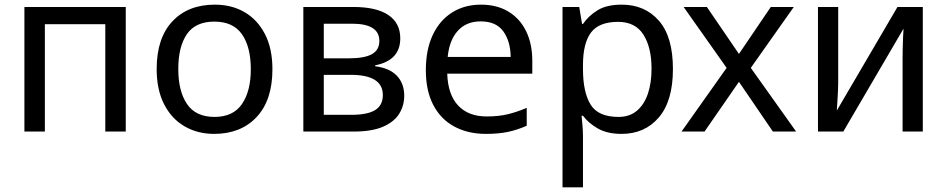

<svg xmlns="http://www.w3.org/2000/svg" viewBox="-20 -566 4075 826"><path d="M85 0V-536H521V0H433V-462H173V0Z M901 10Q830 10 774 -22.5Q718 -55 686 -117.5Q654 -180 654 -269Q654 -402 721.5 -474Q789 -546 904 -546Q977 -546 1032.5 -513.5Q1088 -481 1120 -419Q1152 -357 1152 -268Q1152 -135 1084 -62.5Q1016 10 901 10ZM903 -63Q983 -63 1021 -118.5Q1059 -174 1059 -268Q1059 -364 1021 -418.5Q983 -473 902 -473Q821 -473 784 -419Q747 -365 747 -269Q747 -174 784.5 -118.5Q822 -63 903 -63Z M1285 0V-536H1500Q1599 -536 1650.5 -501.5Q1702 -467 1702 -401Q1702 -306 1594 -285V-281Q1656 -273 1687.5 -240Q1719 -207 1719 -154Q1719 -111 1697 -76Q1675 -41 1627 -20.5Q1579 0 1501 0ZM1373 -315H1479Q1548 -315 1580 -333Q1612 -351 1612 -390Q1612 -464 1495 -464H1373ZM1373 -72H1491Q1561 -72 1594 -92.5Q1627 -113 1627 -157Q1627 -244 1489 -244H1373Z M2070 10Q1994 10 1935.5 -21Q1877 -52 1844.5 -113.5Q1812 -175 1812 -264Q1812 -352 1841.5 -415Q1871 -478 1924.5 -512Q1978 -546 2049 -546Q2118 -546 2167.5 -516Q2217 -486 2243.5 -431.5Q2270 -377 2270 -304V-249H1904Q1907 -159 1951 -112Q1995 -65 2074 -65Q2125 -65 2164.5 -74.5Q2204 -84 2246 -102V-25Q2205 -7 2165 1.5Q2125 10 2070 10ZM1906 -321H2177Q2176 -389 2145 -431.5Q2114 -474 2048 -474Q1986 -474 1949.5 -433.5Q1913 -393 1906 -321Z M2400 240V-536H2472L2484 -463H2488Q2512 -498 2551 -522Q2590 -546 2655 -546Q2754 -546 2814.5 -477Q2875 -408 2875 -269Q2875 -132 2814.5 -61Q2754 10 2654 10Q2592 10 2551.5 -13.5Q2511 -37 2488 -68H2482Q2484 -51 2486 -25Q2488 1 2488 20V240ZM2641 -63Q2689 -63 2720.5 -90Q2752 -117 2767.5 -163.5Q2783 -210 2783 -270Q2783 -362 2748 -417Q2713 -472 2639 -472Q2557 -472 2522.5 -426Q2488 -380 2488 -286V-269Q2488 -170 2520.5 -116.5Q2553 -63 2641 -63Z M2912 0 3106 -274 2921 -536H3021L3159 -334L3296 -536H3395L3210 -274L3405 0H3305L3159 -214L3011 0Z M3499 0V-536H3586V-209Q3586 -197 3585 -174Q3584 -151 3582.5 -128.5Q3581 -106 3580 -92H3581L3841 -536H3950V0H3863V-316Q3863 -332 3863.5 -356.5Q3864 -381 3865 -404.5Q3866 -428 3867 -441H3866L3608 0Z"/></svg>

Font: Noto Sans Historical
Style: Regular
Weight: 400
Designer: Monotype Design Team
Foundry: Monotype Imaging Inc.
Version: Version 2.013; ttfautohint (v1.8.4.7-5d5b)